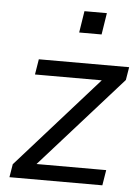

<svg xmlns="http://www.w3.org/2000/svg" viewBox="-51 -738 565 778"><g transform="rotate(5 231.5 -348.5)"><path d="M16.8 0 25.6 -53.4 373.6 -444.1 377.1 -423.6H83.6L93.8 -486.3H461.2L452.4 -433.4L101.5 -40.3L98 -62.7H404.9L394.7 0ZM247.2 -608.7 261 -696.6H352.2L338.4 -608.7Z"/></g></svg>

Font: Nunito Sans 12pt ExtraLight
Style: Italic
Weight: 200
Italic angle: -9°
Designer: Vernon Adams
Foundry: Vernon Adams
Version: Version 3.101;gftools[0.9.27]